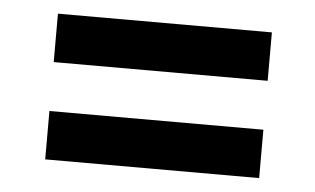

<svg xmlns="http://www.w3.org/2000/svg" viewBox="-33 -442 626 382"><g transform="rotate(5 279.5 -251.5)"><path d="M496.1 -397H68.8V-300.3H496.1ZM496.1 -202.6H68.8V-106H496.1Z"/></g></svg>

Font: Vazirmatn SemiBold
Style: Regular
Weight: 600
Designer: Saber Rastikerdar
Foundry: Saber Rastikerdar
Version: Version 33.003